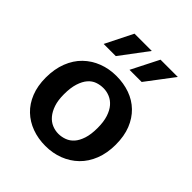

<svg xmlns="http://www.w3.org/2000/svg" viewBox="-196 -817 950 950"><g transform="rotate(45 279.0 -342.5)"><path d="M519 -241Q519 -182 500.5 -135Q482 -88 449 -56Q416 -24 372 -7Q328 10 277 10Q226 10 182.5 -6Q139 -22 107 -52.5Q75 -83 57 -128Q39 -173 39 -231Q39 -291 57.5 -338.5Q76 -386 109 -418Q142 -450 186 -467Q230 -484 281 -484Q332 -484 375.5 -468.5Q419 -453 451 -422Q483 -391 501 -346Q519 -301 519 -241ZM397 -236Q397 -279 387 -309.5Q377 -340 360.5 -359Q344 -378 322.5 -387Q301 -396 278 -396Q255 -396 234 -388.5Q213 -381 197 -362.5Q181 -344 171 -313Q161 -282 161 -236Q161 -194 171 -164.5Q181 -135 197.5 -115.5Q214 -96 235.5 -87Q257 -78 280 -78Q302 -78 323.5 -86Q345 -94 361 -112Q377 -130 387 -160.5Q397 -191 397 -236ZM209 -551H124L196 -695H317ZM390 -551H305L378 -695H499Z"/></g></svg>

Font: Mukta Vaani SemiBold
Style: Regular
Weight: 600
Designer: Noopur Datye, Girish Dalvi, Yashodeep Gholap, Pallavi Karambelkar
Foundry: Ek Type
Version: Version 2.538;PS 1.000;hotconv 16.6.51;makeotf.lib2.5.65220;